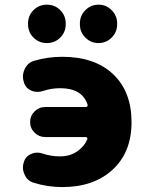

<svg xmlns="http://www.w3.org/2000/svg" viewBox="-20 -796 596 806"><path d="M169.9 -220.7Q143.6 -220.7 125 -239.3Q106.4 -257.8 106.4 -283.7Q106.4 -309.6 125 -328.1Q143.6 -346.7 169.9 -346.7H340.8Q344.7 -346.7 346.7 -349.6Q348.6 -352.5 347.7 -356.4Q325.2 -425.8 232.4 -425.8Q196.3 -425.8 160.2 -414.1Q149.4 -410.2 137.7 -410.2Q124 -410.2 110.4 -416Q86.9 -426.8 80.1 -451.2Q76.2 -462.9 76.2 -473.6Q76.2 -490.2 84 -506.8Q96.7 -533.2 124 -541Q180.7 -557.6 241.2 -557.6Q377.9 -557.6 455.1 -484.4Q532.2 -411.1 532.2 -283.2Q532.2 -157.2 453.1 -84Q374 -10.7 241.2 -10.7Q180.7 -10.7 123 -28.3Q95.7 -36.1 84 -61.5Q76.2 -77.1 76.2 -93.8Q76.2 -104.5 80.1 -115.2Q86.9 -139.6 110.4 -149.4Q123 -155.3 136.7 -155.3Q147.5 -155.3 159.2 -151.4Q194.3 -139.6 229.5 -139.6Q230.5 -139.6 232.4 -139.6Q276.4 -139.6 307.6 -163.1Q335 -183.6 346.7 -211.9Q347.7 -214.8 345.7 -217.8Q343.8 -220.7 339.8 -220.7ZM97.7 -694.3V-697.3Q97.7 -730.5 120.6 -753.4Q143.6 -776.4 176.8 -776.4Q210 -776.4 232.9 -753.4Q255.9 -730.5 255.9 -697.3V-694.3Q255.9 -661.1 232.9 -638.2Q210 -615.2 176.8 -615.2Q143.6 -615.2 120.6 -638.2Q97.7 -661.1 97.7 -694.3ZM315.4 -693.4V-698.2Q315.4 -730.5 338.4 -753.4Q361.3 -776.4 393.6 -776.4Q425.8 -776.4 448.7 -753.4Q471.7 -730.5 471.7 -698.2V-693.4Q471.7 -661.1 448.7 -638.2Q425.8 -615.2 393.6 -615.2Q361.3 -615.2 338.4 -638.2Q315.4 -661.1 315.4 -693.4Z"/></svg>

Font: Gen Jyuu GothicX Heavy
Style: Bold
Weight: 900
Designer: [Source Han Sans]
Ryoko NISHIZUKA  (kana & ideographs); Paul D. Hunt (Latin, Greek & Cyrillic); Wenlong ZHANG  (bopomofo
Version: Version 1.002.20150607